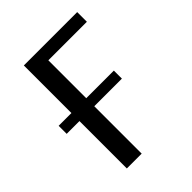

<svg xmlns="http://www.w3.org/2000/svg" viewBox="-154 -580 659 659"><g transform="rotate(-45 176.0 -250.0)"><path d="M334 -453H147V-269H281V-230H147V0H75V-230H13V-269H75V-500H334Z"/></g></svg>

Font: Arsenal
Style: Regular
Weight: 400
Designer: Andrij Shevchenko
Foundry: Stairsfor
Version: Version 2.001;PS 002.001;hotconv 1.0.88;makeotf.lib2.5.64775